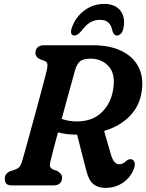

<svg xmlns="http://www.w3.org/2000/svg" viewBox="-20 -926 731 959"><path d="M648.5 -82Q631 -38 593 -12.8Q555 12.5 507 12.5Q470 12.5 446.8 -6Q423.5 -24.5 411.5 -72L365 -253.5Q312.5 -253 269.5 -265Q256.5 -217 246.5 -178.2Q236.5 -139.5 232 -120Q227 -98 231.5 -90.8Q236 -83.5 244.5 -79.5L265 -72.5Q276.5 -66 283.2 -58.2Q290 -50.5 290 -37.5Q290 -20.5 279 -10.2Q268 0 247.5 0H39.5Q18.5 0 11 -9.2Q3.5 -18.5 4 -33Q3.5 -48 12.2 -57.8Q21 -67.5 34.5 -72L53 -78Q67 -82.5 75.5 -91Q84 -99.5 89.5 -118Q95 -135.5 104.8 -171Q114.5 -206.5 127.2 -252.2Q140 -298 153.2 -347.2Q166.5 -396.5 179 -442.5Q191.5 -488.5 200.8 -524.2Q210 -560 214.5 -578.5Q218.5 -598.5 216.2 -608Q214 -617.5 199 -623.5L180 -630Q157 -640.5 157 -662Q157 -679 168 -689.5Q179 -700 199.5 -700H444Q528.5 -700 587.2 -671.5Q646 -643 672.5 -590.2Q699 -537.5 687 -465Q676.5 -395.5 627.5 -345.5Q578.5 -295.5 500 -272L533.5 -156Q547.5 -105.5 575 -105.5Q593 -105.5 610 -121.5Q615.5 -127 623.8 -129.8Q632 -132.5 639.5 -129.5Q650 -125 652.5 -112Q655 -99 648.5 -82ZM355.5 -577Q350.5 -559 339.8 -520.8Q329 -482.5 315.5 -433Q302 -383.5 288 -332Q303.5 -326.5 322.5 -323Q341.5 -319.5 364 -319.5Q442 -319.5 488.8 -365.5Q535.5 -411.5 545.5 -481.5Q557.5 -556 523 -594.5Q488.5 -633 432 -633Q393.5 -633 378.2 -618.2Q363 -603.5 355.5 -577ZM478.5 -827Q451 -827 428.5 -812.8Q406 -798.5 384 -768.5Q365.5 -748.5 352 -748.5Q340 -748.5 336.2 -758.5Q332.5 -768.5 338 -785Q356.5 -840.5 401 -873.5Q445.5 -906.5 500 -906.5Q554.5 -906.5 581 -873.2Q607.5 -840 596.5 -784.5Q593.5 -768.5 584.5 -758.5Q575.5 -748.5 563.5 -748.5Q550 -748.5 542.5 -768.5Q537 -798.5 522 -812.8Q507 -827 478.5 -827Z"/></svg>

Font: Fraunces 72pt SuperSoft SemiBold
Style: Italic
Weight: 600
Italic angle: -16°
Version: Version 1.000;[b76b70a41]